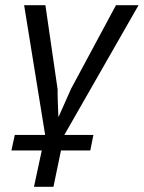

<svg xmlns="http://www.w3.org/2000/svg" viewBox="-20 -520 554 740"><path d="M37 0H154L73 -500H155L202 -176Q202 -174 202 -157.5Q202 -141 203 -121Q204 -98 205 -70H206L254 -178L427 -500H514L228 0H340L328 60H215L186 200H111L141 60H24Z"/></svg>

Font: PT Sans
Style: Italic
Weight: 400
Italic angle: -12°
Designer: A.Korolkova, O.Umpeleva, V.Yefimov
Foundry: ParaType Ltd
Version: Version 2.003W OFL